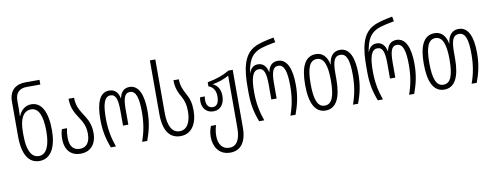

<svg xmlns="http://www.w3.org/2000/svg" viewBox="-77 -1185 4755 1850"><g transform="rotate(-10 2300.5 -260.0)"><path d="M227 10C344 10 395 -107 395 -262C395 -444 339 -542 241 -542C179 -542 136 -499 117 -449H114C115 -476 116 -498 116 -520V-600C116 -674 155 -714 228 -714H361V-760H223C126 -760 63 -706 63 -600V-261C63 -74 126 10 227 10ZM228 -38C154 -38 116 -118 116 -258V-295C116 -422 156 -494 231 -494C304 -494 340 -413 340 -262C340 -121 303 -38 228 -38Z M631 10C712 10 785 -43 785 -166C785 -262 747 -316 711 -371C683 -415 659 -462 659 -532H605C605 -440 638 -389 670 -339C701 -292 730 -246 730 -168C730 -80 691 -38 630 -38C572 -38 531 -72 531 -165C531 -199 534 -225 541 -255H491C481 -223 477 -196 477 -163C477 -46 539 10 631 10Z M925 0H975C943 -91 926 -177 926 -284C926 -419 947 -494 1008 -494C1061 -494 1077 -441 1077 -328V-186H1129V-328C1129 -441 1144 -494 1198 -494C1258 -494 1279 -421 1279 -284C1279 -180 1264 -91 1231 0H1281C1316 -95 1334 -177 1334 -284C1334 -441 1293 -542 1202 -542C1146 -542 1115 -506 1104 -449H1102C1091 -506 1059 -542 1002 -542C914 -542 872 -449 872 -284C872 -175 889 -94 925 0Z M1607 10C1715 10 1772 -83 1772 -213C1772 -282 1758 -330 1732 -376C1706 -423 1684 -466 1684 -532H1631C1631 -451 1656 -406 1683 -358C1705 -317 1717 -276 1717 -214C1717 -110 1680 -38 1607 -38C1532 -38 1494 -109 1494 -237V-760H1441V-237C1441 -65 1504 10 1607 10Z M2051 250C2149 250 2211 179 2211 32V-532H2170C2110 -496 2037 -470 1953 -456V-415C1989 -406 2022 -370 2022 -307C2022 -250 2004 -211 1961 -211C1919 -211 1898 -244 1898 -290C1898 -303 1900 -316 1902 -326H1856C1853 -314 1851 -301 1851 -287C1851 -222 1889 -170 1961 -170C2031 -170 2070 -226 2070 -304C2070 -366 2041 -408 2001 -426V-429C2060 -439 2114 -459 2158 -484V28C2158 142 2121 202 2051 202C1976 202 1944 142 1944 69C1944 23 1953 -13 1961 -36H1911C1901 -12 1890 22 1890 70C1890 155 1935 250 2051 250Z M2376 0H2426C2394 -91 2377 -177 2377 -284C2377 -419 2398 -494 2459 -494C2512 -494 2528 -441 2528 -328V-186H2580V-328C2580 -441 2595 -494 2649 -494C2709 -494 2730 -421 2730 -284C2730 -180 2715 -91 2682 0H2732C2767 -95 2785 -177 2785 -284C2785 -441 2744 -542 2653 -542C2597 -542 2566 -506 2555 -449H2553C2542 -506 2510 -542 2459 -542C2428 -542 2394 -530 2372 -474H2370C2390 -590 2420 -643 2487 -677C2529 -698 2604 -712 2661 -723L2652 -770C2578 -756 2507 -740 2464 -717C2345 -658 2323 -510 2323 -342V-288C2323 -175 2340 -94 2376 0Z M3026 10C3131 10 3179 -90 3179 -267V-326C3179 -442 3197 -494 3257 -494C3321 -494 3342 -421 3342 -284C3342 -180 3327 -91 3294 0H3344C3379 -95 3397 -177 3397 -284C3397 -441 3356 -542 3261 -542C3201 -542 3159 -502 3150 -419H3148C3132 -506 3083 -542 3026 -542C2920 -542 2873 -445 2873 -268C2873 -89 2923 10 3026 10ZM3026 -38C2956 -38 2927 -113 2927 -268C2927 -416 2954 -494 3026 -494C3096 -494 3125 -416 3125 -267C3125 -112 3096 -38 3026 -38Z M3537 0H3587C3555 -91 3538 -177 3538 -284C3538 -419 3559 -494 3620 -494C3673 -494 3689 -441 3689 -328V-186H3741V-328C3741 -441 3756 -494 3810 -494C3870 -494 3891 -421 3891 -284C3891 -180 3876 -91 3843 0H3893C3928 -95 3946 -177 3946 -284C3946 -441 3905 -542 3814 -542C3758 -542 3727 -506 3716 -449H3714C3703 -506 3671 -542 3620 -542C3589 -542 3555 -530 3533 -474H3531C3551 -590 3581 -643 3648 -677C3690 -698 3765 -712 3822 -723L3813 -770C3739 -756 3668 -740 3625 -717C3506 -658 3484 -510 3484 -342V-288C3484 -175 3501 -94 3537 0Z M4187 10C4292 10 4340 -90 4340 -267V-326C4340 -442 4358 -494 4418 -494C4482 -494 4503 -421 4503 -284C4503 -180 4488 -91 4455 0H4505C4540 -95 4558 -177 4558 -284C4558 -441 4517 -542 4422 -542C4362 -542 4320 -502 4311 -419H4309C4293 -506 4244 -542 4187 -542C4081 -542 4034 -445 4034 -268C4034 -89 4084 10 4187 10ZM4187 -38C4117 -38 4088 -113 4088 -268C4088 -416 4115 -494 4187 -494C4257 -494 4286 -416 4286 -267C4286 -112 4257 -38 4187 -38Z"/></g></svg>

Font: Noto Sans Georgian ExtraCondensed Light
Style: Regular
Weight: 300
Width: 2
Designer: Monotype Design Team, Akaki Razmadze
Foundry: Google LLC
Version: Version 2.005